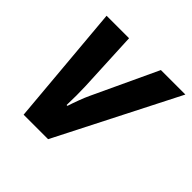

<svg xmlns="http://www.w3.org/2000/svg" viewBox="-144 -681 815 815"><g transform="rotate(45 263.5 -273.0)"><path d="M102 0 54 -546H189L202 -271Q203 -250 203 -217Q203 -184 202 -158H207Q214 -180 224.5 -208Q235 -236 244 -255L380 -546H527L249 0Z"/></g></svg>

Font: Noto Sans SemiCondensed
Style: Bold Italic
Weight: 700
Width: 4
Italic angle: -12°
Designer: Monotype Design Team
Foundry: Monotype Imaging Inc.
Version: Version 2.013; ttfautohint (v1.8.4.7-5d5b)